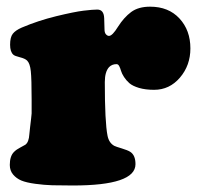

<svg xmlns="http://www.w3.org/2000/svg" viewBox="-20 -553 606 584"><path d="M76.2 -208V-250.5Q76.2 -313 73.7 -336.4Q71.3 -359.9 62.5 -368.7Q56.2 -375 40.3 -378.9Q24.4 -382.8 20.5 -386.7Q10.7 -395.5 10.7 -417Q10.7 -439.9 19 -450.4Q27.3 -460.9 46.4 -469.2Q95.7 -490.2 150.9 -503.7Q206.1 -517.1 234.1 -520.5Q262.2 -523.9 275.9 -523.9Q295.9 -523.9 296.9 -497.6Q297.9 -478 297.9 -463.4Q297.9 -453.6 302.2 -448.7Q306.6 -443.8 311.5 -443.8Q321.8 -443.8 338.9 -471.7Q356.9 -500 378.9 -516.4Q400.9 -532.7 436.5 -532.7Q492.7 -532.7 525.9 -496.8Q559.1 -460.9 559.1 -405.8Q559.1 -354 527.3 -316.9Q495.6 -279.8 448.7 -279.8Q422.4 -279.8 402.8 -285.6Q383.3 -291.5 373.5 -300Q363.8 -308.6 357.2 -318.8Q350.6 -329.1 348.1 -337.6Q345.7 -346.2 342.5 -352.1Q339.4 -357.9 334.5 -357.9Q320.8 -357.9 312 -349.1Q298.8 -335 298.8 -303.2Q298.8 -181.6 307.1 -140.1Q311.5 -118.2 327.6 -109.4Q332.5 -106.9 350.3 -101.6Q368.2 -96.2 376 -91.3Q392.1 -81.1 392.1 -53.7Q392.1 11.2 201.7 11.2Q163.1 11.2 138.9 10.5Q114.7 9.8 87.4 6.1Q60.1 2.4 44.9 -3.9Q29.8 -10.3 19.8 -22.2Q9.8 -34.2 9.8 -51.3Q9.8 -78.1 22.5 -90.8Q30.3 -98.6 41.5 -104.2Q52.7 -109.9 57.1 -112.8Q67.9 -120.6 69.3 -145Q69.8 -150.9 71.5 -165.8Q73.2 -180.7 74.7 -192.9Q76.2 -205.1 76.2 -208Z"/></svg>

Font: Cooper* Black
Style: Regular
Weight: 900
Designer: Owen Earl
Foundry: indestructible type*
Version: Version 0.001